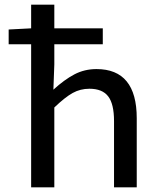

<svg xmlns="http://www.w3.org/2000/svg" viewBox="-20 -800 693 820"><path d="M113 -611H17V-674L113 -679V-780H212V-679H419V-611H212V-525L208 -417Q255 -460 298 -482.5Q341 -505 392 -505Q564 -505 564 -295V0H467V-283Q467 -356 442 -388.5Q417 -421 362 -421Q323 -421 290.5 -403Q258 -385 212 -341V0H113Z"/></svg>

Font: Nebula Sans Medium
Style: Regular
Weight: 500
Designer: Paul D. Hunt for Adobe (as Source Sans)
Foundry: Nebula Entertainment & Broadcasting LLC
Version: Version 1.010